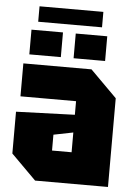

<svg xmlns="http://www.w3.org/2000/svg" viewBox="-57 -886 656 929"><g transform="rotate(5 270.5 -421.0)"><path d="M28 -121V-324L313 -334V-400H43V-560H374L503 -431V0H149ZM218 -229V-152H313V-248ZM68 -606V-726H221V-606ZM283 -606V-726H436V-606ZM97 -767V-842H407V-767Z"/></g></svg>

Font: Tektur SemiCondensed ExtraBold
Style: Regular
Weight: 800
Width: 4
Designer: Adam Jagosz
Foundry: Adam Jagosz
Version: Version 1.005;gftools[0.9.30]